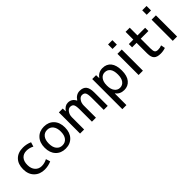

<svg xmlns="http://www.w3.org/2000/svg" viewBox="165 -1932 3334 3334"><g transform="rotate(-45 1832.5 -265.0)"><path d="M442 -413Q377 -448 307 -448Q230 -448 186 -399Q142 -350 142 -260Q142 -172 188.5 -121Q235 -70 307 -70Q377 -70 442 -105L467 -25Q387 10 302 10Q184 10 110.5 -63Q37 -136 37 -260Q37 -387 107 -458.5Q177 -530 302 -530Q387 -530 467 -495Z M634.5 -457Q703 -530 816 -530Q929 -530 997.5 -457Q1066 -384 1066 -260Q1066 -136 997.5 -63Q929 10 816 10Q703 10 634.5 -63Q566 -136 566 -260Q566 -384 634.5 -457ZM708 -120Q748 -70 816 -70Q884 -70 924 -120Q964 -170 964 -260Q964 -350 924 -400Q884 -450 816 -450Q748 -450 708 -400Q668 -350 668 -260Q668 -170 708 -120Z M1270 -520 1272 -450H1274Q1331 -530 1405 -530Q1500 -530 1544 -440H1546Q1605 -530 1695 -530Q1777 -530 1816 -483Q1855 -436 1855 -330V0H1757V-300Q1757 -388 1738 -419Q1719 -450 1670 -450Q1629 -450 1597 -405.5Q1565 -361 1565 -300V0H1467V-300Q1467 -388 1448 -419Q1429 -450 1380 -450Q1339 -450 1307 -405.5Q1275 -361 1275 -300V0H1175V-520Z M2093 -445Q2151 -530 2254 -530Q2353 -530 2408.5 -461.5Q2464 -393 2464 -260Q2464 -129 2406.5 -59.5Q2349 10 2254 10Q2154 10 2096 -65H2094V220H1994V-520H2089L2091 -445ZM2366 -260Q2366 -355 2330 -402.5Q2294 -450 2229 -450Q2170 -450 2132 -400.5Q2094 -351 2094 -265V-255Q2094 -168 2132 -119Q2170 -70 2229 -70Q2291 -70 2328.5 -119Q2366 -168 2366 -260Z M2613 -640V-750H2719V-640ZM2613 0V-520H2719V0Z M3085 -500H3273V-420H3085V-180Q3085 -115 3102 -92.5Q3119 -70 3163 -70Q3213 -70 3253 -88L3268 -10Q3211 10 3148 10Q3060 10 3021.5 -29Q2983 -68 2983 -160V-420H2873V-500H2983V-690H3085Z M3452 -640V-750H3558V-640ZM3452 0V-520H3558V0Z"/></g></svg>

Font: Mplus 1p Medium
Style: Regular
Weight: 500
Version: Version 1.061